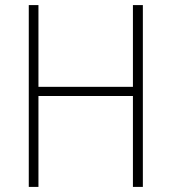

<svg xmlns="http://www.w3.org/2000/svg" viewBox="-20 -734 673 754"><path d="M541 0H502V-357H131V0H93V-714H131V-393H502V-714H541Z"/></svg>

Font: Noto Sans Hebrew SemiCondensed ExtraLight
Style: Regular
Weight: 200
Width: 4
Designer: Monotype Design Team
Foundry: Monotype Imaging Inc.
Version: Version 2.004; ttfautohint (v1.8.4.7-5d5b)